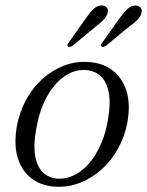

<svg xmlns="http://www.w3.org/2000/svg" viewBox="-20 -696 555 725"><path d="M310 -462Q363.5 -460 401.8 -432.5Q440 -405 456.8 -355Q473.5 -305 461 -234Q451 -180.5 425.8 -135Q400.5 -89.5 363.8 -56.5Q327 -23.5 282.8 -6Q238.5 11.5 190 9Q138.5 6.5 101 -20.8Q63.5 -48 47.5 -98.2Q31.5 -148.5 43.5 -218.5Q53.5 -273 78.2 -318.5Q103 -364 139.2 -397Q175.5 -430 219 -447.2Q262.5 -464.5 310 -462ZM195.5 -21.5Q221 -19.5 245.2 -28.2Q269.5 -37 291.8 -55Q314 -73 332.5 -100Q351 -127 365 -161.5Q379 -196 386.5 -237.5Q398.5 -301.5 391.2 -343.5Q384 -385.5 361.5 -407.2Q339 -429 304.5 -431.5Q279.5 -433.5 255.8 -424.8Q232 -416 210.5 -398Q189 -380 170.8 -353.2Q152.5 -326.5 139 -291.8Q125.5 -257 118 -215.5Q105.5 -151.5 112.5 -109.5Q119.5 -67.5 141.2 -46Q163 -24.5 195.5 -21.5ZM303.5 -626Q319.5 -649 333.8 -662.5Q348 -676 365.5 -675.5Q379 -674.5 384.5 -665.5Q390 -656.5 385.5 -644Q380.5 -630.5 369.2 -619.5Q358 -608.5 342.5 -596.5L253.5 -523Q248.5 -520 244 -518.8Q239.5 -517.5 236.5 -520.5Q233.5 -523 235 -527.2Q236.5 -531.5 240.5 -536.5ZM431 -626.5Q448 -649.5 462.2 -662.8Q476.5 -676 493.5 -675Q507 -674 512.5 -665Q518 -656 513 -643Q508 -629.5 496.2 -618.5Q484.5 -607.5 468.5 -596L380.5 -523.5Q375.5 -520.5 370.5 -519.2Q365.5 -518 363 -521Q360 -524 361.8 -528Q363.5 -532 367.5 -537Z"/></svg>

Font: Fraunces Light
Style: Italic
Weight: 300
Italic angle: -16°
Version: Version 1.000;[b76b70a41]